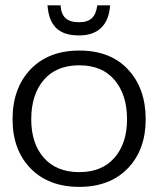

<svg xmlns="http://www.w3.org/2000/svg" viewBox="-20 -708 647 738"><path d="M284.7 10.3C363.3 10.3 425.8 -13.7 471.2 -61C517.1 -108.4 540 -171.4 540 -249.5C540 -329.1 517.1 -393.1 471.7 -441.4C426.3 -489.7 364.3 -513.7 285.2 -513.7C206.1 -513.7 143.6 -489.7 97.2 -441.4C51.3 -393.1 28.3 -329.1 28.3 -249.5C28.3 -171.4 51.3 -108.4 97.2 -61C143.1 -13.7 205.6 10.3 284.7 10.3ZM284.7 -46.4C226.1 -46.4 180.7 -64.9 148.4 -101.6C116.2 -138.2 100.1 -187.5 100.1 -249.5C100.1 -313 116.2 -363.3 148.4 -400.9C180.7 -438.5 226.1 -457 284.7 -457C342.8 -457 388.2 -438.5 419.9 -400.9C452.1 -363.3 468.3 -313 468.3 -249.5C468.3 -187.5 452.1 -138.2 419.9 -101.6C388.2 -64.9 342.8 -46.4 284.7 -46.4ZM283.7 -571.8C356.4 -571.8 397.9 -610.8 403.3 -687.5H354C348.1 -643.1 328.1 -622.6 283.7 -622.6C238.3 -622.6 215.3 -642.1 212.9 -687.5H162.6C168.5 -607.9 207 -571.8 283.7 -571.8Z"/></svg>

Font: Ride Light
Style: Regular
Weight: 300
Version: Version 3.000